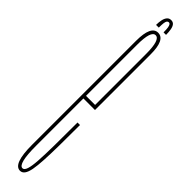

<svg xmlns="http://www.w3.org/2000/svg" viewBox="-249 -628 598 598"><g transform="rotate(45 50.0 -329.5)"><path d="M47.5 3Q17 3 17 -80.5Q17 -164 17 -301Q17 -472.5 17 -539Q17 -605.5 48 -605.5Q79 -605.5 79 -541.5Q79 -477.5 79 -301Q79 -299 79 -296H24V-307.5H72L68 -302Q68 -470.5 68 -532.5Q68 -594.5 48 -594.5Q28 -594.5 28 -532.5Q28 -470.5 28 -302Q28 -166 28 -87Q28 -8 47.5 -8ZM47.5 -8Q55 -8 59.2 -20.8Q63.5 -33.5 65.2 -60.2Q67 -87 67.5 -129.2Q68 -171.5 68 -230H79Q79 -179 78.5 -140.5Q78 -102 76.5 -74.5Q75 -47 71.8 -30Q68.5 -13 62.5 -5Q56.5 3 47.5 3L46 -2ZM49 -662Q57.5 -662 62 -656.2Q66.5 -650.5 68.2 -640.5Q70 -630.5 70 -618H59Q59 -631.5 57.8 -638.8Q56.5 -646 54.2 -649Q52 -652 49 -652Q45 -652 42.5 -649Q40 -646 39 -638.5Q38 -631 38 -618H26Q26 -630.5 28.2 -640.5Q30.5 -650.5 35.5 -656.2Q40.5 -662 49 -662Z"/></g></svg>

Font: Anybody UltraCondensed Thin
Style: Regular
Weight: 100
Width: 1
Designer: Tyler Finck
Foundry: Etcetera Type Company
Version: Version 1.110